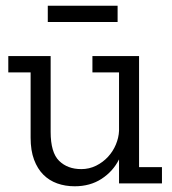

<svg xmlns="http://www.w3.org/2000/svg" viewBox="-20 -641 602 671"><path d="M396 0V-84Q375 -42 335 -16Q295 10 241 10Q208 10 180 0Q152 -10 131.5 -30.5Q111 -51 99 -83Q87 -115 87 -160V-388H9V-445H157V-180Q157 -108 186.5 -79Q216 -50 264 -50Q292 -50 316 -62Q340 -74 357.5 -93Q375 -112 385 -136Q395 -160 396 -184V-388H303V-445H466V-57H546V0ZM147 -564V-621H391V-564Z"/></svg>

Font: Zilla Slab Regular
Style: Regular
Weight: 400
Designer: Typotheque.com
Foundry: Typotheque type foundry
Version: Version 1.0; 2017